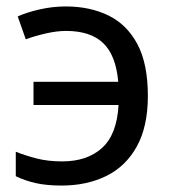

<svg xmlns="http://www.w3.org/2000/svg" viewBox="-20 -566 534 596"><path d="M171 10Q125 10 91.5 2.5Q58 -5 29 -19V-95Q59 -83 94 -74Q129 -65 173 -65Q251 -65 297 -107Q343 -149 348 -240H84V-312H347Q340 -394 300.5 -432Q261 -470 185 -470Q156 -470 121.5 -462Q87 -454 60 -444L35 -515Q64 -528 104 -537Q144 -546 184 -546Q259 -546 316.5 -518Q374 -490 406.5 -429Q439 -368 439 -268Q439 -173 404.5 -111Q370 -49 309.5 -19.5Q249 10 171 10Z"/></svg>

Font: Go Noto Current
Style: Regular
Weight: 400
Designer: Monotype Design Team
Foundry: Monotype Imaging Inc.
Version: Version 2.007; ttfautohint (v1.8) -l 8 -r 50 -G 200 -x 14 -D